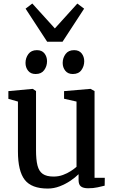

<svg xmlns="http://www.w3.org/2000/svg" viewBox="-20 -1083 669 1114"><path d="M491.1 9.3Q463.5 9.3 449.7 -1.2Q435.9 -11.7 435.9 -38.2V-72.3Q417.3 -53.6 388.8 -34.3Q360.3 -15.1 326.4 -2Q292.5 11 256.9 11Q163.2 11 123.6 -39.6Q84.1 -90.3 84.1 -204.3V-493.7L28.6 -509.5V-554.3L168.9 -567.3H169.9L189 -554.7V-211.7Q189 -156.8 197.4 -123.2Q205.9 -89.5 227.9 -74.1Q250 -58.6 290.8 -58.6Q320.2 -58.6 345.4 -68Q370.6 -77.3 390.7 -90.4Q410.8 -103.4 424 -115.2V-493.7L351.7 -510.1V-554.3L503.8 -567.3H505.3L528.6 -554.7V-51.2H588L587.3 -5.7Q570.2 -1.5 546.3 3.9Q522.3 9.3 491.1 9.3ZM186.2 -653.6Q158.2 -653.6 143.1 -672.6Q128 -691.5 128 -717.9Q128 -746.7 144.6 -769.4Q161.3 -792 193.7 -792H194.7Q223 -792 238 -773.1Q252.9 -754.1 252.9 -727.7Q252.9 -698.9 236.5 -676.3Q220.1 -653.6 187.2 -653.6ZM401.9 -653.6Q374 -653.6 358.9 -672.6Q343.7 -691.5 343.7 -717.9Q343.7 -746.7 360.4 -769.4Q377.1 -792 409.5 -792H410.5Q438.8 -792 453.8 -773.1Q468.7 -754.1 468.7 -727.7Q468.7 -698.9 452.3 -676.3Q435.9 -653.6 402.9 -653.6ZM253.8 -840.7 128.4 -1032.7 167.4 -1062.6 298.3 -918.1 428.8 -1062.3 468.1 -1032.7 342.8 -840.7Z"/></svg>

Font: Merriweather Light
Style: Regular
Weight: 300
Version: Version 2.100